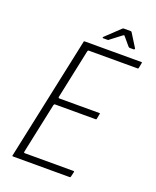

<svg xmlns="http://www.w3.org/2000/svg" viewBox="-148 -888 791 974"><g transform="rotate(20 247.5 -401.0)"><path d="M43 0Q40 0 39 -1Q38 -2 39 -5L180 -668Q180 -673 186 -673H491Q494 -673 494.5 -672Q495 -671 494 -668L489 -641Q488 -639 487.5 -637.5Q487 -636 484 -636H222Q217 -636 216 -634Q215 -632 214 -629L158 -364Q157 -362 158.5 -359.5Q160 -357 163 -357H379Q382 -357 382.5 -356Q383 -355 382 -352L377 -326Q377 -324 376 -322.5Q375 -321 372 -321H154Q150 -321 148.5 -319.5Q147 -318 146 -314L89 -45Q88 -41 88.5 -38.5Q89 -36 94 -36H356Q359 -36 359.5 -35Q360 -34 360 -31L354 -5Q353 -2 352 -1Q351 0 348 0ZM267 -720Q264 -720 264 -722.5Q264 -725 266 -727L342 -799Q345 -802 350 -802H386Q390 -802 392 -799L437 -727Q438 -725 436.5 -722.5Q435 -720 432 -720H409Q408 -720 406.5 -721.5Q405 -723 403 -724L365 -769Q364 -772 358 -769L299 -724Q298 -722 296 -721Q294 -720 291 -720Z"/></g></svg>

Font: Glory ExtraLight
Style: Italic
Weight: 250
Italic angle: -12°
Version: Version 1.011